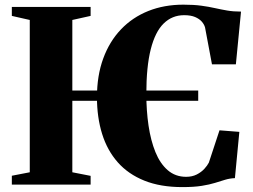

<svg xmlns="http://www.w3.org/2000/svg" viewBox="-20 -772 1058 803"><path d="M809 -393.5V-350.5H149.5V-393.5ZM104.5 -51.5V-688.5L29.5 -705.5V-743H359V-705.5L282.5 -688.5V-51.5L359 -36.5V0H29.5V-37ZM742.5 10.5Q651 10.5 583.8 -16.5Q516.5 -43.5 472.5 -93.2Q428.5 -143 407 -212.2Q385.5 -281.5 385.5 -365.5Q385.5 -456 411.8 -527.5Q438 -599 486 -649.2Q534 -699.5 600.2 -726Q666.5 -752.5 747 -752.5Q790.5 -752.5 821.8 -748.2Q853 -744 878.5 -738.2Q904 -732.5 930 -728Q956 -723.5 988 -723.5L966.5 -503H866.5L837.5 -657.5Q834 -670 824 -681.5Q814 -693 796 -700.8Q778 -708.5 750 -708.5Q700 -708.5 664.5 -673.8Q629 -639 610.5 -566Q592 -493 592 -379Q592 -309.5 601.2 -246.8Q610.5 -184 630 -136Q649.5 -88 681.5 -60.2Q713.5 -32.5 758.5 -32.5Q783.5 -32.5 802.8 -42.2Q822 -52 834.8 -66Q847.5 -80 853.5 -92L898 -227L981 -220.5L962.5 -27Q940.5 -26 921.5 -20.2Q902.5 -14.5 879.5 -7.2Q856.5 0 824 5.2Q791.5 10.5 742.5 10.5Z"/></svg>

Font: Merriweather 96pt Black
Style: Regular
Weight: 900
Version: Version 2.100